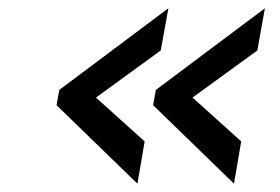

<svg xmlns="http://www.w3.org/2000/svg" viewBox="-20 -477 680 466"><path d="M331.1 -133.8 212.9 -240.2 370.1 -354.5 388.7 -457 124 -258.8 117.2 -221.7 313.5 -31.2ZM565.4 -133.8 447.3 -240.2 604.5 -354.5 623 -457 358.4 -258.8 351.6 -221.7 547.9 -31.2Z"/></svg>

Font: Sen-gleads
Style: Italic
Weight: 400
Designer: Kosal Sen, Philatype
Foundry: Philatype
Version: Version 1.004; ttfautohint (v1.8.3)